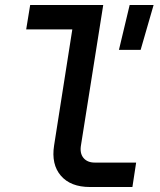

<svg xmlns="http://www.w3.org/2000/svg" viewBox="-20 -750 640 770"><path d="M341 0Q263 0 224 -45.5Q185 -91 197 -167L270 -632H85L101 -730H394L305 -169Q299 -136 314.5 -117Q330 -98 360 -98H526L511 0ZM457 -550 500 -730H596L544 -550Z"/></svg>

Font: JetBrains Mono NL SemiBold
Style: Italic
Weight: 600
Italic angle: -9°
Monospace: yes
Designer: Philipp Nurullin, Konstantin Bulenkov
Foundry: JetBrains
Version: Version 2.305; ttfautohint (v1.8.4.7-5d5b)